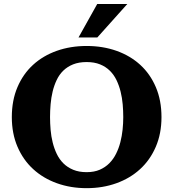

<svg xmlns="http://www.w3.org/2000/svg" viewBox="-20 -957 894 991"><path d="M813.5 -352.5Q813.5 -267.6 784.2 -199.5Q754.9 -131.3 703.1 -84Q651.4 -36.6 580.6 -11.2Q509.8 14.2 427.2 14.2Q344.7 14.2 273.9 -11.2Q203.1 -36.6 151.4 -84Q99.6 -131.3 70.3 -199.5Q41 -267.6 41 -352.5Q41 -439 70.1 -507.1Q99.1 -575.2 150.6 -622.3Q202.1 -669.4 272.9 -694.6Q343.8 -719.7 427.2 -719.7Q510.7 -719.7 581.5 -694.6Q652.3 -669.4 703.9 -622.3Q755.4 -575.2 784.4 -507.1Q813.5 -439 813.5 -352.5ZM616.2 -352.5Q616.2 -384.8 613.3 -418.5Q610.4 -452.1 602.5 -483.9Q594.7 -515.6 581.3 -543.5Q567.9 -571.3 546.9 -592Q525.9 -612.8 496.3 -624.8Q466.8 -636.7 427.2 -636.7Q387.2 -636.7 357.4 -624.8Q327.6 -612.8 306.6 -592.3Q285.6 -571.8 272.5 -543.9Q259.3 -516.1 251.7 -484.6Q244.1 -453.1 241.2 -419.2Q238.3 -385.3 238.3 -352.5Q238.3 -320.3 241.2 -286.6Q244.1 -252.9 252 -221.4Q259.8 -189.9 273.2 -162.1Q286.6 -134.3 307.6 -113.5Q328.6 -92.8 358.2 -80.6Q387.7 -68.4 427.2 -68.4Q465.8 -68.4 494.6 -80.8Q523.4 -93.3 544.4 -114.5Q565.4 -135.7 579.3 -163.8Q593.3 -191.9 601.3 -223.4Q609.4 -254.9 612.8 -288.1Q616.2 -321.3 616.2 -352.5ZM637.2 -936.5 482.4 -763.7H385.3L481.9 -936.5Z"/></svg>

Font: Aclonica
Style: Regular
Weight: 400
Designer: Astigmatic (AOETI)
Foundry: Astigmatic (AOETI)
Version: Version 1.000